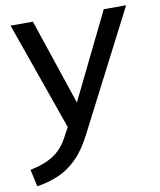

<svg xmlns="http://www.w3.org/2000/svg" viewBox="-82 -570 717 862"><g transform="rotate(-10 276.0 -138.5)"><path d="M213 29 25 -504H127L269 -81ZM18 227 1 149Q49 139 81 124Q113 109 135.5 87Q158 65 176 31L210 -32L243 -81L450 -504H552L272 40Q239 104 201 141.5Q163 179 117.5 199Q72 219 18 227Z"/></g></svg>

Font: Muli SemiBold
Style: Italic
Weight: 600
Italic angle: -4.541°
Designer: Vernon Adams
Foundry: Vernon Adams
Version: Version 2.100; ttfautohint (v1.8.1.43-b0c9)